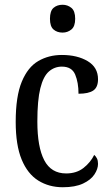

<svg xmlns="http://www.w3.org/2000/svg" viewBox="-20 -777 466 807"><path d="M244 10Q186 10 141 -18Q96 -46 71 -106.5Q46 -167 46 -265Q46 -372 71.5 -433.5Q97 -495 141 -520.5Q185 -546 240 -546Q305 -546 348.5 -520Q392 -494 392 -444Q392 -410 372 -396.5Q352 -383 310 -383Q310 -430 296 -463.5Q282 -497 240 -497Q209 -497 185.5 -476.5Q162 -456 149.5 -406Q137 -356 137 -266Q137 -159 166 -103.5Q195 -48 258 -48Q302 -48 331.5 -71.5Q361 -95 376 -126Q383 -120 387.5 -111Q392 -102 392 -88Q392 -67 377 -44Q362 -21 329 -5.5Q296 10 244 10ZM243 -640Q220 -640 205 -653Q190 -666 190 -698Q190 -731 205 -744Q220 -757 243 -757Q264 -757 280 -744Q296 -731 296 -698Q296 -666 280 -653Q264 -640 243 -640Z"/></svg>

Font: Noto Serif Thai Condensed
Style: Regular
Weight: 400
Width: 3
Designer: Monotype Design Team
Foundry: Monotype Imaging Inc.
Version: Version 2.002; ttfautohint (v1.8.4.7-5d5b)